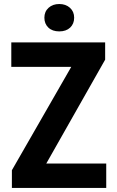

<svg xmlns="http://www.w3.org/2000/svg" viewBox="-20 -918 570 938"><path d="M499 -119.1V0H38.1V-86.4L328.1 -591.3H35.2V-710.9H493.7V-626.5L206.1 -119.1ZM216.3 -783.2Q196.8 -801.8 196.8 -831.5Q196.8 -861.3 217.3 -879.9Q237.8 -898.4 269.5 -898.4Q301.3 -898.4 321.8 -879.9Q342.3 -861.3 342.3 -831.5Q342.3 -801.8 322.8 -783.2Q303.2 -764.6 269.5 -764.6Q235.8 -764.6 216.3 -783.2Z"/></svg>

Font: RobotoCondensed-Bold
Style: Bold
Weight: 700
Designer: Google
Version: Version 2.001240; 2014